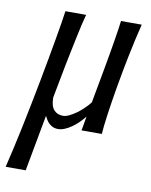

<svg xmlns="http://www.w3.org/2000/svg" viewBox="-107 -526 616 784"><g transform="rotate(10 201.5 -134.0)"><path d="M186.5 -467.8Q181.2 -449.2 175.5 -424.1Q169.9 -398.9 163.8 -370.4Q157.7 -341.8 151.6 -311.8Q145.5 -281.7 139.6 -252.9Q126.5 -185.5 112.8 -112.3Q112.8 -76.7 127 -61Q141.1 -45.4 164.6 -45.4Q175.8 -45.4 190.2 -52.2Q204.6 -59.1 219.5 -69.8Q234.4 -80.6 248 -93.8Q261.7 -106.9 271.5 -120.1Q285.6 -197.8 298.3 -266.1Q303.7 -295.4 308.8 -325.2Q314 -355 318.4 -382.1Q322.8 -409.2 326.2 -431.4Q329.6 -453.6 331.1 -467.8H417Q399.9 -398.4 385.7 -327.9Q371.6 -257.3 360.8 -194.3Q350.1 -131.3 343 -80.6Q335.9 -29.8 334 0H250L260.3 -59.1Q249 -44.9 236.1 -32.2Q223.1 -19.5 209.2 -10Q195.3 -0.5 181.4 5.4Q167.5 11.2 154.3 11.2Q141.1 11.2 131.6 6.6Q122.1 2 115.5 -4.6Q108.9 -11.2 104.5 -19Q100.1 -26.9 96.7 -33.2L53.7 200.2H-29.3Q-20.5 163.6 -10.5 119.6Q-0.5 75.7 9.5 27.6Q19.5 -20.5 29.5 -70.8Q39.6 -121.1 48.8 -169.9Q58.1 -218.8 66.4 -264.4Q74.7 -310.1 81.5 -349.1Q88.4 -388.2 93.3 -418.7Q98.1 -449.2 100.6 -467.8Z"/></g></svg>

Font: Crushed
Style: Regular
Weight: 400
Width: 3
Designer: Astigmatic (AOETI)
Foundry: Astigmatic (AOETI)
Version: Version 001.000